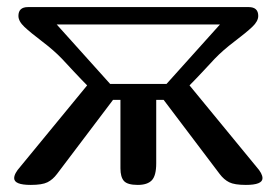

<svg xmlns="http://www.w3.org/2000/svg" viewBox="-20 -522 781 542"><path d="M704 -51Q721 -32 721 -19Q721 0 674 0Q642 0 627 -7.5Q612 -15 600 -31L442 -240H421V-61Q421 -26 408.5 -13Q396 0 369 0Q340 0 330 -11Q320 -22 320 -47V-240H299L141 -31Q129 -15 114 -7.5Q99 0 67 0Q20 0 20 -19Q20 -32 37 -51L226 -281Q211 -296 189 -319.5Q167 -343 155 -356Q132 -380 99 -405Q66 -430 49 -446Q32 -462 32 -477Q32 -502 59 -502H682Q709 -502 709 -477Q709 -462 692 -446Q675 -430 642 -405Q609 -380 586 -356Q574 -343 552 -319.5Q530 -296 515 -281ZM291 -285H450L601 -453H140Z"/></svg>

Font: Marmelad
Style: Regular
Weight: 400
Designer: Manvel Shmavonyan
Foundry: Cyreal
Version: Version 1.001;PS 001.001;hotconv 1.0.88;makeotf.lib2.5.64775